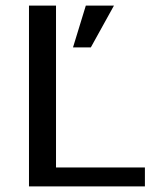

<svg xmlns="http://www.w3.org/2000/svg" viewBox="-20 -669 560 689"><path d="M500 0V-68H181V-649H84V0ZM389 -649H288L242 -499H306Z"/></svg>

Font: Gamestation Text
Style: Bold
Weight: 400
Designer: Jonas Hecksher
Foundry: Jonas Hecksher, Playtypeª, e-types AS
Version: Version 1.003